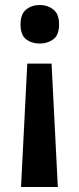

<svg xmlns="http://www.w3.org/2000/svg" viewBox="-20 -572 317 767"><path d="M216 -475Q216 -432 193 -415Q170 -398 139 -398Q107 -398 84.5 -415Q62 -432 62 -475Q62 -516 84.5 -534Q107 -552 139 -552Q170 -552 193 -534Q216 -516 216 -475ZM89 -318H186L211 175H64Z"/></svg>

Font: Noto Sans Cherokee SemiBold
Style: Regular
Weight: 600
Designer: Monotype Design Team
Foundry: Monotype Imaging Inc.
Version: Version 2.001; ttfautohint (v1.8.4.7-5d5b)